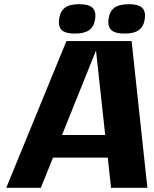

<svg xmlns="http://www.w3.org/2000/svg" viewBox="-20 -896 733 916"><path d="M509.8 0 494.1 -144H232.9L174.8 0H9.8L296.9 -700.2H607.9L683.1 0ZM438 -654.8 275.9 -252H481.9ZM357.9 -876Q402.8 -876 420.9 -859.4Q439 -842.8 434.1 -806.2Q428.7 -769.5 405.8 -752.7Q382.8 -735.8 337.9 -735.8Q292.5 -735.8 274.7 -752.4Q256.8 -769 262.2 -806.2Q267.6 -842.8 290 -859.4Q312.5 -876 357.9 -876ZM670.9 -806.2Q665.5 -769.5 642.6 -752.7Q619.6 -735.8 574.2 -735.8Q529.3 -735.8 511 -752.7Q492.7 -769.5 498 -806.2Q502.9 -842.8 526.1 -859.4Q549.3 -876 594.2 -876Q639.2 -876 657.5 -859.4Q675.8 -842.8 670.9 -806.2Z"/></svg>

Font: Fivo Sans Modern
Style: Italic
Weight: 700
Designer: Alexander Slobzheninov
Foundry: Alexander Slobzheninov
Version: 1.0